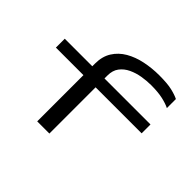

<svg xmlns="http://www.w3.org/2000/svg" viewBox="-166 -998 1232 1232"><g transform="rotate(45 450.0 -381.5)"><path d="M298 0V-419.5H48V-500H298V-524.5Q298 -589.5 326.8 -635Q355.5 -680.5 404.2 -708.8Q453 -737 515 -750Q577 -763 643.5 -763Q715.5 -763 757.2 -753.5Q799 -744 826 -730.5V-648.5Q800 -662 756.8 -671.8Q713.5 -681.5 651 -681.5Q611.5 -681.5 569.2 -674.5Q527 -667.5 490.5 -650.2Q454 -633 431.2 -603Q408.5 -573 408.5 -527V-500H826V-419.5H408.5V0Z"/></g></svg>

Font: Trispace Expanded
Style: Regular
Weight: 400
Width: 7
Designer: Tyler Finck
Foundry: Etcetera Type Company
Version: Version 1.210; ttfautohint (v1.8.3)